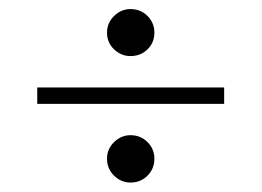

<svg xmlns="http://www.w3.org/2000/svg" viewBox="-20 -493 566 415"><path d="M262.1 -98.4Q241.9 -98.4 226.6 -113.3Q211.3 -128.2 211.3 -150Q211.3 -171 226.6 -185.9Q241.9 -200.8 262.1 -200.8Q283.9 -200.8 298.8 -185.9Q313.7 -171 313.7 -150Q313.7 -128.2 298.8 -113.3Q283.9 -98.4 262.1 -98.4ZM262.1 -371.8Q241.9 -371.8 226.6 -386.3Q211.3 -400.8 211.3 -422.6Q211.3 -443.5 226.6 -458.5Q241.9 -473.4 262.1 -473.4Q283.9 -473.4 298.8 -458.5Q313.7 -443.5 313.7 -422.6Q313.7 -400.8 298.8 -386.3Q283.9 -371.8 262.1 -371.8ZM60.5 -268.5V-304H464.5V-268.5Z"/></svg>

Font: Playfair 12pt
Style: Regular
Weight: 400
Designer: Claus Eggers Sørensen
Foundry: Claus Eggers Sørensen
Version: Version 2.000;gftools[0.9.28]